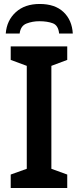

<svg xmlns="http://www.w3.org/2000/svg" viewBox="-20 -948 394 968"><path d="M319 0H34V-68L115 -97V-616L34 -646V-714H319V-646L239 -616V-97L319 -68ZM180 -928Q105 -928 59.5 -886.5Q14 -845 9 -779H79Q84 -818 114 -829.5Q144 -841 178 -841Q219 -841 246.5 -830.5Q274 -820 278 -779H347Q343 -847 300 -887.5Q257 -928 180 -928Z"/></svg>

Font: Noto Sans Display Medium
Style: Regular
Weight: 500
Designer: Monotype Design Team
Foundry: Monotype Imaging Inc.
Version: Version 1.900